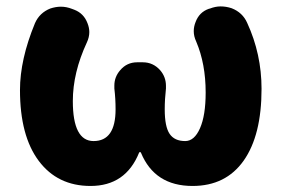

<svg xmlns="http://www.w3.org/2000/svg" viewBox="-20 -581 900 614"><path d="M269.5 13.7Q164.1 13.7 104 -66.4Q43.9 -146.5 43.9 -293Q43.9 -390.6 91.8 -506.8Q106.4 -540 140.6 -553.7Q158.2 -559.6 174.8 -559.6Q192.4 -559.6 210 -552.7L217.8 -549.8Q248 -538.1 259.8 -506.8Q265.6 -492.2 265.6 -478.5Q265.6 -461.9 257.8 -445.3Q212.9 -348.6 212.9 -257.8Q212.9 -129.9 279.3 -129.9Q349.6 -129.9 349.6 -231.4Q349.6 -265.6 345.7 -297.9Q345.7 -302.7 345.7 -307.6Q345.7 -335 364.3 -356.4Q385.7 -381.8 418.9 -381.8H436.5Q469.7 -381.8 492.2 -356.4Q510.7 -335 510.7 -306.6Q510.7 -302.7 510.7 -297.9Q506.8 -263.7 506.8 -231.4Q506.8 -175.8 522.5 -152.8Q538.1 -129.9 572.3 -129.9Q601.6 -129.9 619.6 -170.9Q637.7 -211.9 637.7 -285.2Q637.7 -377 607.4 -448.2Q599.6 -464.8 599.6 -481.4Q599.6 -496.1 605.5 -510.7Q617.2 -542 647.5 -552.7L651.4 -553.7Q668.9 -560.5 685.5 -560.5Q703.1 -560.5 720.7 -554.7Q755.9 -541 770.5 -507.8Q816.4 -408.2 816.4 -296.9Q816.4 -148.4 759.3 -67.4Q702.1 13.7 595.7 13.7Q474.6 13.7 430.7 -92.8Q429.7 -94.7 427.7 -94.7Q425.8 -94.7 424.8 -92.8Q381.8 13.7 269.5 13.7Z"/></svg>

Font: Gen Jyuu GothicX Heavy
Style: Bold
Weight: 900
Designer: [Source Han Sans]
Ryoko NISHIZUKA  (kana & ideographs); Paul D. Hunt (Latin, Greek & Cyrillic); Wenlong ZHANG  (bopomofo
Version: Version 1.002.20150607